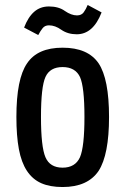

<svg xmlns="http://www.w3.org/2000/svg" viewBox="-20 -743 499 773"><path d="M46 -272Q46 -426 89 -488Q131 -551 232 -551Q334 -551 377 -488Q419 -425 419 -272Q419 -120 377 -55Q333 10 232 10Q181 10 146 -5.5Q111 -21 88.5 -55Q66 -89 56 -142.5Q46 -196 46 -272ZM145 -272Q145 -152 163 -110Q181 -68 232 -68Q283 -68 302 -110Q320 -152 320 -272Q320 -393 302 -433Q283 -473 232 -473Q181 -473 163 -433Q145 -393 145 -272ZM134 -602 77 -632Q93 -674 117.5 -695.5Q142 -717 177 -717Q216 -717 241 -699Q267 -681 290 -681Q308 -681 317 -693.5Q326 -706 333 -723L389 -693Q355 -605 289 -605Q253 -605 227 -623Q202 -641 177 -641Q161 -641 152 -630Q143 -619 134 -602Z"/></svg>

Font: Medium
Style: Regular
Weight: 500
Designer: Fernando Haro
Foundry: deFharo
Version: Version 1.787